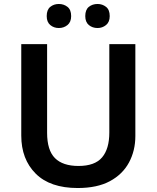

<svg xmlns="http://www.w3.org/2000/svg" viewBox="-20 -936 788 966"><path d="M661 -252Q661 -178 629 -118.5Q597 -59 533 -24.5Q469 10 371 10Q232 10 159.5 -62.5Q87 -135 87 -254V-714H217V-268Q217 -180 256.5 -140.5Q296 -101 375 -101Q457 -101 493.5 -144Q530 -187 530 -269V-714H661ZM215 -855Q215 -887 233 -901.5Q251 -916 276 -916Q301 -916 319.5 -901.5Q338 -887 338 -855Q338 -825 319.5 -810Q301 -795 276 -795Q251 -795 233 -810Q215 -825 215 -855ZM409 -855Q409 -887 427 -901.5Q445 -916 471 -916Q495 -916 513.5 -901.5Q532 -887 532 -855Q532 -825 513.5 -810Q495 -795 471 -795Q445 -795 427 -810Q409 -825 409 -855Z"/></svg>

Font: Noto Sans Lisu SemiBold
Style: Regular
Weight: 600
Designer: Monotype Design Team. David Williams.
Foundry: Monotype Imaging Inc.
Version: Version 2.102; ttfautohint (v1.8.4.7-5d5b)